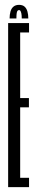

<svg xmlns="http://www.w3.org/2000/svg" viewBox="-20 -770 154 790"><path d="M13.5 0H99.5V-38.5H63V-328.5H99V-366.5H63V-636.5H99.5V-675H13.5ZM58.5 -750Q44.5 -750 35.8 -743Q27 -736 23.2 -723Q19.5 -710 19.5 -694H47.5Q47.5 -707 48.5 -714.5Q49.5 -722 51.8 -725.2Q54 -728.5 58.5 -728.5Q62 -728.5 64 -725.5Q66 -722.5 67.8 -715Q69.5 -707.5 69.5 -694H96.5Q96.5 -710 92.8 -723Q89 -736 80.8 -743Q72.5 -750 58.5 -750Z"/></svg>

Font: Anybody UltraCondensed Light
Style: Regular
Weight: 300
Width: 1
Version: Version 1.113;gftools[0.9.25]